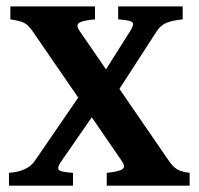

<svg xmlns="http://www.w3.org/2000/svg" viewBox="-20 -586 627 606"><path d="M556.6 -524.9Q523.9 -521.5 505.4 -513.9Q486.8 -506.3 474.6 -487.3L298.3 -214.8L261.7 -283.7L390.6 -487.3Q403.3 -507.8 398.4 -514.9Q393.6 -522 353 -524.9V-565.9H556.6ZM316.9 0V-40.5Q356.4 -44.4 366.7 -52.2Q377 -60.1 364.3 -78.1L83 -487.3Q69.3 -507.3 55.9 -513.9Q42.5 -520.5 12.7 -524.9V-565.9H279.8V-524.9Q241.7 -521.5 230 -514.2Q218.3 -506.8 231.9 -487.3L513.2 -78.1Q526.4 -59.1 539.3 -51.5Q552.2 -43.9 578.6 -40.5V0ZM174.3 -78.1Q160.6 -59.1 164.8 -51Q168.9 -43 210.4 -40.5V0H8.3V-40.5Q66.4 -44.4 89.8 -78.1L267.6 -337.4L299.8 -259.3Z"/></svg>

Font: Dai Banna SIL
Style: Bold
Weight: 700
Designer: Victor Gaultney
Foundry: SIL International
Version: Version 4.000